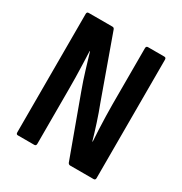

<svg xmlns="http://www.w3.org/2000/svg" viewBox="-155 -772 845 889"><g transform="rotate(30 267.0 -327.5)"><path d="M64 0Q55 0 55 -11V-644Q55 -655 65 -655H192Q200 -655 203 -647L320 -321Q336 -280 351.5 -232Q367 -184 377 -148H379Q377 -174 375.5 -209.5Q374 -245 373 -280.5Q372 -316 372 -343V-644Q372 -655 382 -655H469Q479 -655 479 -644V-11Q479 0 469 0H344Q336 0 332 -8L216 -325Q199 -371 185 -417.5Q171 -464 159 -504H157Q158 -475 159.5 -438.5Q161 -402 161.5 -365.5Q162 -329 162 -300V-11Q162 0 152 0Z"/></g></svg>

Font: Sofia Sans Condensed
Style: Bold
Weight: 700
Designer: Botio Nikoltchev, Ani Petrova
Foundry: lettersoup
Version: Version 4.101; ttfautohint (v1.8.4.7-5d5b)